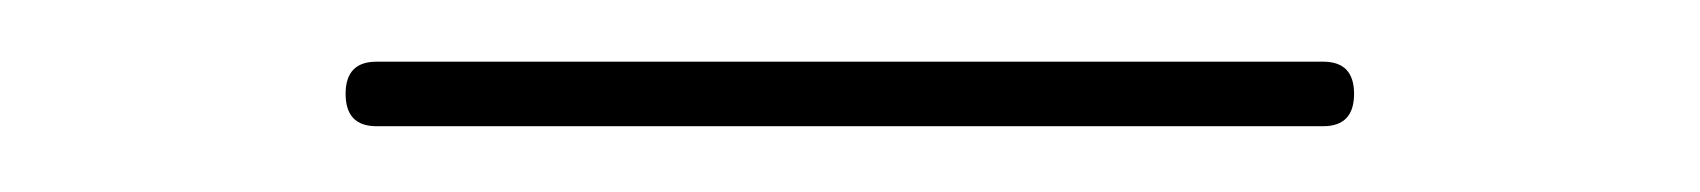

<svg xmlns="http://www.w3.org/2000/svg" viewBox="-20 -710 540 61"><path d="M99.6 -669.9Q89.8 -669.9 89.8 -680.2Q89.8 -690.4 99.6 -690.4H400.4Q410.2 -690.4 410.2 -680.2Q410.2 -669.9 400.4 -669.9Z"/></svg>

Font: Rounded-X Mgen+ 2m thin
Style: Regular
Weight: 100
Designer: [Source Han Sans]
Ryoko NISHIZUKA  (kana & ideographs); Paul D. Hunt (Latin, Greek & Cyrillic); Wenlong ZHANG  (bopomofo
Version: Version 1.059.20150602